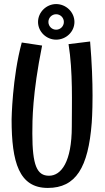

<svg xmlns="http://www.w3.org/2000/svg" viewBox="-20 -918 516 944"><path d="M431 -314C431 -314 435 -364 435 -448C435 -517 432 -608 423 -714L317 -701C339 -565 333 -409 333 -296C333 -122 281 -54 221 -54C162 -54 139 -104 139 -262C139 -327 139 -455 187 -694L87 -709C40 -537 37 -331 37 -331C37 -119 74 6 215 6C353 6 414 -94 431 -314ZM218 -810C218 -831 235 -848 256 -848C277 -848 294 -831 294 -810C294 -789 277 -772 256 -772C235 -772 218 -789 218 -810ZM167 -810C167 -762 208 -723 256 -723C305 -723 346 -762 346 -810C346 -858 305 -898 256 -898C208 -898 167 -858 167 -810Z"/></svg>

Font: Englebert
Style: Regular
Weight: 400
Designer: Astigmatic (AOETI)
Foundry: Astigmatic (AOETI)
Version: Version 1.000